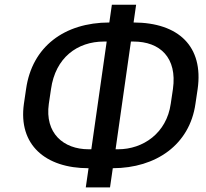

<svg xmlns="http://www.w3.org/2000/svg" viewBox="-20 -768 872 812"><path d="M445.3 24.4 457 -56.6C640.1 -57.1 782.2 -156.2 806.6 -329.1L815.9 -391.6C841.3 -571.3 735.8 -672.4 544.9 -672.9L555.7 -748H453.1L442.4 -672.9C252 -672.4 115.7 -570.8 90.3 -391.6L81.1 -329.1C56.6 -155.8 171.9 -56.6 354.5 -56.6L342.8 24.4ZM366.2 -136.7H355C248 -136.7 168.9 -205.1 186.5 -329.1L195.8 -391.6C214.4 -523.9 306.6 -592.3 419.9 -592.3H431.2ZM533.7 -592.3H544.4C657.2 -592.3 730 -523.9 711.4 -391.6L702.1 -329.1C684.6 -205.1 585.4 -136.7 479.5 -136.7H468.8Z"/></svg>

Font: Winston
Style: Italic
Weight: 400
Italic angle: -8.13011°
Designer: Vernon Adams, Kim Jin-seong, David Berlow, Cristiano Sobral
Foundry: The Winston Project Authors
Version: Version 3.004